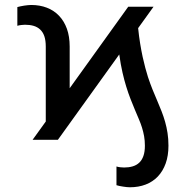

<svg xmlns="http://www.w3.org/2000/svg" viewBox="-20 -573 762 787"><path d="M113.6 0 167.6 -74.9V-382.1Q167.6 -407.3 161.8 -424.4Q155.9 -441.4 144.7 -451.9Q133.5 -462.4 117.9 -467Q102.3 -471.6 82.4 -471.6Q76 -471.6 67.3 -470.5Q58.6 -469.5 51.1 -467.3V-544Q57.2 -545.8 64.3 -547.2Q71.4 -548.7 79 -549.9Q86.6 -551.1 94.1 -551.8Q101.6 -552.6 108 -552.6Q143.1 -552.6 172.2 -541.4Q201.3 -530.2 222.1 -508.3Q242.9 -486.5 254.3 -454.9Q265.6 -423.3 265.6 -382.1V-211.3L505.7 -545.5H609.4L546.2 -457.7Q549.7 -423.7 554.5 -394.4Q559.3 -365.1 564.6 -340.4Q570 -315.7 575.6 -294.9Q581.3 -274.1 586.6 -257.1Q595.9 -229 605.6 -205.1Q615.4 -181.1 624.8 -159.3Q634.2 -137.4 642.4 -116.5Q650.6 -95.5 656.8 -73.7Q663 -51.8 666.7 -27.9Q670.5 -3.9 670.5 24.1Q670.5 65.3 659.1 96.9Q647.7 128.6 627 150.4Q606.2 172.2 577.1 183.4Q547.9 194.6 512.8 194.6Q507.1 194.6 499.6 193.9Q492.2 193.2 484.6 191.9Q476.9 190.7 469.8 189.3Q462.7 187.9 457.4 186.1V109.4Q463.8 111.5 473 112.6Q482.2 113.6 488.6 113.6Q507.8 113.6 523.6 109Q539.4 104.4 550.6 93.9Q561.8 83.5 567.8 66.4Q573.9 49.4 573.9 24.1Q573.9 3.6 570.7 -14.6Q567.5 -32.7 562 -50.2Q556.5 -67.8 548.8 -85.6Q541.2 -103.3 532.7 -123.6Q524.1 -143.8 515.1 -167.1Q506 -190.3 497.2 -218.8Q489.3 -244.3 482.1 -275.7Q474.8 -307.2 468.8 -349.8L217.3 0Z"/></svg>

Font: Fast_Sans-Dotted
Style: Regular
Weight: 400
Version: Version 3.018